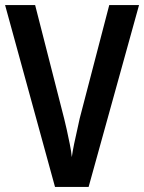

<svg xmlns="http://www.w3.org/2000/svg" viewBox="-20 -827 566 754"><path d="M526 -807 328 -93H196L0 -807H118L232 -361Q236 -346 242 -318.5Q248 -291 254 -261.5Q260 -232 262 -210Q265 -232 271 -261.5Q277 -291 283.5 -318.5Q290 -346 293 -362L409 -807Z"/></svg>

Font: Noto Sans Kannada UI Condensed SemiBold
Style: Regular
Weight: 600
Width: 3
Designer: Jelle Bosma - Monotype Design Team
Foundry: Monotype Imaging Inc.
Version: Version 2.005; ttfautohint (v1.8.4.7-5d5b)